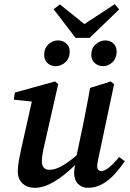

<svg xmlns="http://www.w3.org/2000/svg" viewBox="-20 -883 621 917"><path d="M399 14Q372 14 353 -4.5Q334 -23 334 -58Q334 -65 335 -73.5Q336 -82 339 -95Q286 -43 237.5 -14.5Q189 14 145 14Q111 14 88 -6.5Q65 -27 65 -65Q65 -89 70.5 -118.5Q76 -148 82 -175L132 -398L46 -407L51 -441L243 -494L258 -481L193 -195Q187 -170 183.5 -149.5Q180 -129 180 -113Q180 -72 216 -72Q242 -72 272.5 -88.5Q303 -105 346 -141L378 -293Q386 -335 394.5 -377.5Q403 -420 410 -463L509 -494L525 -481L452 -137Q444 -102 444 -87Q444 -77 450 -71.5Q456 -66 464 -66Q494 -66 549 -133L576 -113Q555 -82 528.5 -52.5Q502 -23 470 -4.5Q438 14 399 14ZM245 -567Q223 -567 207 -581.5Q191 -596 191 -621Q191 -653 211.5 -671.5Q232 -690 257 -690Q280 -690 296.5 -675.5Q313 -661 313 -637Q313 -605 292.5 -586Q272 -567 245 -567ZM472 -567Q450 -567 433 -581.5Q416 -596 416 -621Q416 -653 437 -671.5Q458 -690 483 -690Q506 -690 521.5 -675.5Q537 -661 537 -637Q537 -605 517.5 -586Q498 -567 472 -567ZM341 -702 236 -839 266 -862 383 -768 528 -863 549 -838 408 -702Z"/></svg>

Font: Source Serif 4 Semibold
Style: Italic
Weight: 600
Italic angle: -12°
Designer: Frank Grießhammer
Foundry: Adobe
Version: Version 4.005;hotconv 1.1.0;makeotfexe 2.6.0